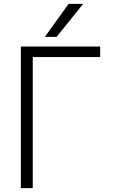

<svg xmlns="http://www.w3.org/2000/svg" viewBox="-20 -972 591 993"><path d="M149.4 -676.8V1H87.9V-731.4H498V-676.8ZM272.5 -781.2H211.9L335 -952.1H410.2Z"/></svg>

Font: Gen Shin Gothic Light
Style: Regular
Weight: 200
Designer: [Source Han Sans]
Ryoko NISHIZUKA  (kana & ideographs); Paul D. Hunt (Latin, Greek & Cyrillic); Wenlong ZHANG  (bopomofo
Version: Version 1.002.20150607